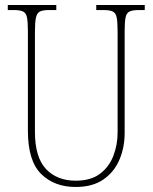

<svg xmlns="http://www.w3.org/2000/svg" viewBox="-20 -734 608 764"><path d="M281 10Q196 10 143.5 -42Q91 -94 91 -214V-608Q91 -646 87.5 -664Q84 -682 72 -688Q60 -694 35 -694H11V-714H204V-694H175Q150 -694 138.5 -688Q127 -682 123 -663.5Q119 -645 119 -606V-210Q119 -108 163 -61.5Q207 -15 281 -15Q342 -15 378.5 -43Q415 -71 431.5 -115Q448 -159 448 -207V-607Q448 -645 444.5 -663.5Q441 -682 429 -688Q417 -694 392 -694H363V-714H556V-694H532Q507 -694 495 -688Q483 -682 479.5 -663.5Q476 -645 476 -607V-205Q476 -147 455 -98Q434 -49 391 -19.5Q348 10 281 10Z"/></svg>

Font: Noto Serif Armenian Condensed Thin
Style: Regular
Weight: 100
Width: 3
Designer: Monotype Design Team
Foundry: Monotype Imaging Inc.
Version: Version 2.008; ttfautohint (v1.8.4.7-5d5b)